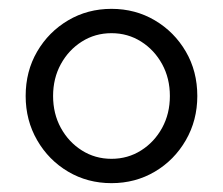

<svg xmlns="http://www.w3.org/2000/svg" viewBox="-20 -731 504 434"><path d="M232 -317Q178 -317 134 -343Q90 -369 64 -414Q38 -459 38 -514Q38 -570 64 -614.5Q90 -659 134 -685Q178 -711 232 -711Q286 -711 330 -685Q374 -659 400 -614.5Q426 -570 426 -514Q426 -459 400 -414Q374 -369 330 -343Q286 -317 232 -317ZM232 -372Q269 -372 299 -391Q329 -410 346.5 -442Q364 -474 364 -514Q364 -554 346.5 -586Q329 -618 299 -637Q269 -656 232 -656Q195 -656 165 -637Q135 -618 117.5 -586Q100 -554 100 -514Q100 -474 117.5 -442Q135 -410 165 -391Q195 -372 232 -372Z"/></svg>

Font: Red Hat Text
Style: Regular
Weight: 400
Designer: Pentagram, MCKL
Foundry: MCKL
Version: Version 1.030